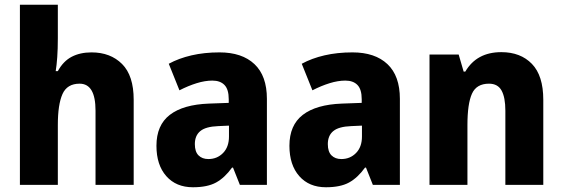

<svg xmlns="http://www.w3.org/2000/svg" viewBox="-20 -780 2374 810"><path d="M224 -619Q224 -574 221.5 -539Q219 -504 215 -480H224Q247 -522 282.5 -540.5Q318 -559 366 -559Q446 -559 495 -510Q544 -461 544 -359V0H383V-313Q383 -427 316 -427Q263 -427 243.5 -383Q224 -339 224 -253V0H64V-760H224Z M906 -559Q1001 -559 1053.5 -509.5Q1106 -460 1106 -363V0H992L963 -73H959Q928 -30 891.5 -10Q855 10 794 10Q723 10 681.5 -37Q640 -84 640 -165Q640 -252 696.5 -295.5Q753 -339 862 -343L945 -346V-361Q945 -403 927 -421.5Q909 -440 876 -440Q845 -440 809.5 -429Q774 -418 737 -399L692 -511Q734 -534 788 -546.5Q842 -559 906 -559ZM901 -248Q848 -246 825 -227Q802 -208 802 -172Q802 -140 817.5 -124.5Q833 -109 859 -109Q896 -109 921 -134.5Q946 -160 946 -204V-250Z M1467 -559Q1562 -559 1614.5 -509.5Q1667 -460 1667 -363V0H1553L1524 -73H1520Q1489 -30 1452.5 -10Q1416 10 1355 10Q1284 10 1242.5 -37Q1201 -84 1201 -165Q1201 -252 1257.5 -295.5Q1314 -339 1423 -343L1506 -346V-361Q1506 -403 1488 -421.5Q1470 -440 1437 -440Q1406 -440 1370.5 -429Q1335 -418 1298 -399L1253 -511Q1295 -534 1349 -546.5Q1403 -559 1467 -559ZM1462 -248Q1409 -246 1386 -227Q1363 -208 1363 -172Q1363 -140 1378.5 -124.5Q1394 -109 1420 -109Q1457 -109 1482 -134.5Q1507 -160 1507 -204V-250Z M2095 -560Q2176 -560 2224 -510.5Q2272 -461 2272 -359V0H2112V-313Q2112 -369 2096 -398Q2080 -427 2043 -427Q1990 -427 1971 -384.5Q1952 -342 1952 -253V0H1792V-550H1915L1936 -478H1943Q1991 -560 2095 -560Z"/></svg>

Font: Noto Sans Hebrew SemiCondensed ExtraBold
Style: Regular
Weight: 800
Width: 4
Designer: Monotype Design Team
Foundry: Monotype Imaging Inc.
Version: Version 2.004; ttfautohint (v1.8.4.7-5d5b)